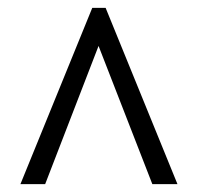

<svg xmlns="http://www.w3.org/2000/svg" viewBox="-20 -734 505 489"><path d="M32 -265H95L231 -617L368 -265H432L249 -714H215Z"/></svg>

Font: Noto Serif Bengali Condensed SemiBold
Style: Regular
Weight: 600
Width: 3
Designer: Juan Bruce, Universal Thirst, Indian Type Foundry and the Monotype Design Team.
Foundry: Monotype Imaging Inc.
Version: Version 2.003